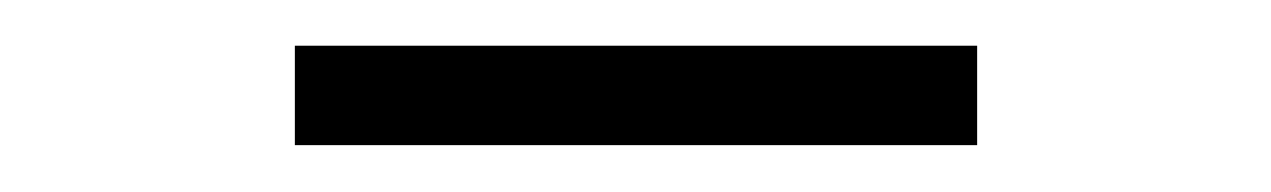

<svg xmlns="http://www.w3.org/2000/svg" viewBox="-20 -753 556 84"><path d="M109 -689.5V-733H407.5V-689.5Z"/></svg>

Font: Encode Sans Light
Style: Regular
Weight: 300
Designer: Multiple Designers
Foundry: Impallari Type
Version: Version 2.000